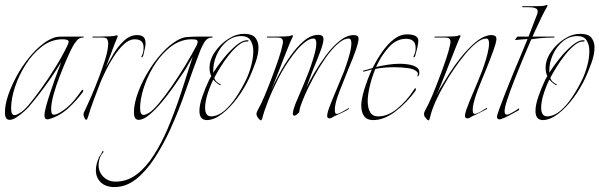

<svg xmlns="http://www.w3.org/2000/svg" viewBox="-24 -473 2426 777"><path d="M15 12Q-4 12 -4 -18Q-4 -49 9 -87.5Q22 -126 44 -166Q66 -206 94 -240.5Q122 -275 152 -297Q170 -311 191 -319Q202 -324 215.5 -324.5Q229 -325 242 -325H313Q316 -325 315 -323Q314 -321 312 -321Q297 -321 287 -309Q277 -297 271 -286Q262 -270 247.5 -237Q233 -204 218 -165.5Q203 -127 193 -91Q183 -55 183 -31Q183 -23 185 -15Q187 -9 194 -9Q203 -9 214 -15Q225 -21 234.5 -28Q244 -35 246 -37Q263 -51 277 -68Q291 -85 304 -104Q308 -110 311 -110Q313 -110 313 -107Q313 -104 310 -99Q285 -65 251 -34Q217 -3 174 9Q172 10 168 10Q156 10 156 -6Q156 -19 162.5 -43Q169 -67 178.5 -95.5Q188 -124 197.5 -151Q207 -178 214.5 -197Q222 -216 223 -221Q204 -189 180 -154.5Q156 -120 133 -90.5Q110 -61 92 -40Q87 -34 73 -21.5Q59 -9 43 1.5Q27 12 15 12ZM35 -7Q43 -7 58 -17Q70 -23 91 -47Q112 -72 141 -112Q170 -152 198.5 -198Q227 -244 248 -287Q254 -299 254 -304Q254 -314 229 -314Q184 -314 146.5 -285.5Q109 -257 80.5 -212.5Q52 -168 36.5 -120.5Q21 -73 21 -35Q21 -7 35 -7Z M325 12Q322 12 319.5 7Q317 2 316 0Q315 -2 314.5 -5Q314 -8 314 -10Q314 -15 316.5 -20Q319 -25 321 -29Q331 -50 345.5 -83.5Q360 -117 374.5 -155Q389 -193 400 -227.5Q411 -262 413 -285Q413 -288 413.5 -291Q414 -294 414 -297Q414 -307 410 -314Q406 -321 393 -321H352Q349 -321 350 -323Q351 -325 352 -325Q360 -325 380.5 -325Q401 -325 420 -326Q439 -327 444 -329Q445 -329 445.5 -329.5Q446 -330 447 -330Q455 -330 451 -322L439 -293L405 -202Q417 -224 435 -254.5Q453 -285 477.5 -308Q502 -331 531 -331Q548 -331 556.5 -323.5Q565 -316 565 -297Q565 -290 563 -280Q561 -270 558 -258Q557 -255 556.5 -251.5Q556 -248 554 -245Q553 -241 550 -241Q547 -241 548 -243Q553 -254 555 -261Q557 -268 557 -282Q557 -314 521 -314Q499 -314 477.5 -294Q456 -274 437 -245Q418 -216 404 -187Q390 -158 383 -141Q369 -104 355.5 -69Q342 -34 331 4Q328 12 325 12Z M439 284Q404 284 384 265Q364 246 364 215Q364 203 367.5 189.5Q371 176 378 161Q380 158 384 152Q388 146 389 142Q391 137 393.5 138.5Q396 140 394 143Q385 154 382 161Q375 178 375 195Q375 224 395 243Q415 262 443 262Q491 262 529.5 232.5Q568 203 599 154Q630 105 654 49Q684 -22 708.5 -96.5Q733 -171 756 -244Q752 -238 740.5 -217Q729 -196 721 -184Q704 -158 680.5 -124.5Q657 -91 631 -60Q605 -29 580.5 -8.5Q556 12 537 12Q518 12 518 -18Q518 -55 536 -102.5Q554 -150 584 -196.5Q614 -243 649 -276Q655 -282 661.5 -287.5Q668 -293 674 -297Q706 -321 731.5 -323Q757 -325 791 -325H835Q838 -325 837 -323Q836 -321 834 -321Q815 -321 804 -303.5Q793 -286 787 -270Q756 -190 728 -108Q700 -26 664 53Q636 114 601.5 167Q567 220 526.5 252Q486 284 439 284ZM557 -8Q565 -8 580 -17Q595 -26 620 -56Q645 -86 672.5 -126Q700 -166 724 -205Q755 -257 771 -288Q776 -298 776 -304Q776 -309 771 -311.5Q766 -314 751 -314Q724 -314 699 -303Q674 -292 653 -272Q620 -243 595 -200.5Q570 -158 556.5 -114Q543 -70 543 -35Q543 -8 557 -8Z M814 13Q783 13 783 -24Q783 -48 794.5 -81.5Q806 -115 822 -149Q824 -152 826 -156.5Q828 -161 831 -165Q824 -179 824 -198Q824 -231 845.5 -262.5Q867 -294 899 -315Q931 -336 964 -336Q997 -336 1009.5 -320Q1022 -304 1022 -281Q1022 -253 1009.5 -218.5Q997 -184 985 -158Q965 -115 936 -76Q907 -37 875 -12.5Q843 12 814 13ZM831 -2Q858 -3 883.5 -24.5Q909 -46 932 -80.5Q955 -115 973 -153Q984 -176 992.5 -207Q1001 -238 1001 -266Q1001 -292 990 -309.5Q979 -327 953 -327Q919 -327 893 -305Q867 -283 853 -251Q839 -219 839 -188V-179Q856 -206 881 -237Q906 -268 932.5 -290Q959 -312 980 -310Q982 -310 981.5 -307.5Q981 -305 979 -305Q962 -307 942 -291Q922 -275 902.5 -250.5Q883 -226 867.5 -200.5Q852 -175 843 -158Q847 -145 858 -138L869 -131Q871 -130 869 -129Q867 -128 865 -129Q857 -134 850.5 -139.5Q844 -145 839 -151Q806 -80 806 -37Q806 -2 831 -2Z M1032 14Q1028 14 1021 5Q1014 -4 1014 -12Q1014 -17 1016.5 -22Q1019 -27 1021 -31Q1032 -50 1046.5 -84.5Q1061 -119 1076 -158.5Q1091 -198 1103 -233.5Q1115 -269 1119 -290Q1120 -294 1120.5 -297.5Q1121 -301 1121 -304Q1121 -312 1116.5 -316.5Q1112 -321 1099 -321H1058Q1055 -321 1056 -323Q1057 -325 1059 -325H1090Q1108 -325 1127.5 -325.5Q1147 -326 1153 -329Q1157 -331 1160 -330Q1163 -329 1161 -325Q1157 -318 1147 -294Q1137 -270 1124.5 -237.5Q1112 -205 1098.5 -170.5Q1085 -136 1073 -107Q1085 -135 1105.5 -173Q1126 -211 1152 -247.5Q1178 -284 1206.5 -308Q1235 -332 1265 -332Q1273 -332 1279 -328.5Q1285 -325 1285 -314Q1285 -300 1274 -269.5Q1263 -239 1244 -194Q1239 -181 1231.5 -161Q1224 -141 1216 -119Q1228 -144 1249 -179.5Q1270 -215 1296 -250Q1322 -285 1351 -308Q1380 -331 1408 -331Q1416 -331 1421.5 -328Q1427 -325 1427 -316Q1427 -303 1416.5 -272Q1406 -241 1386 -194Q1364 -139 1351.5 -107.5Q1339 -76 1334 -53Q1331 -41 1331 -28Q1331 -12 1338 -12Q1346 -12 1360 -20Q1374 -28 1376 -29Q1380 -31 1383.5 -33.5Q1387 -36 1388 -36Q1389 -36 1389 -35Q1389 -33 1383 -29Q1379 -26 1361.5 -17.5Q1344 -9 1332 -4Q1325 -1 1320 2.5Q1315 6 1310 6Q1300 6 1300 -4Q1300 -16 1310.5 -43.5Q1321 -71 1337 -108.5Q1353 -146 1369 -186Q1371 -192 1378 -212Q1385 -232 1391.5 -256.5Q1398 -281 1398 -298Q1398 -317 1387 -317Q1366 -317 1340.5 -293.5Q1315 -270 1290 -233.5Q1265 -197 1243.5 -157Q1222 -117 1207.5 -83Q1193 -49 1189 -32Q1188 -27 1187.5 -22.5Q1187 -18 1183 -15Q1179 -11 1175 -8Q1171 -5 1167 -5Q1161 -5 1161 -13Q1161 -30 1182 -77.5Q1203 -125 1227 -186Q1229 -192 1236 -212Q1243 -232 1249.5 -256.5Q1256 -281 1256 -298Q1256 -317 1245 -317Q1229 -317 1210.5 -302.5Q1192 -288 1177 -270Q1162 -252 1154 -240Q1126 -202 1102 -155Q1078 -108 1061 -64.5Q1044 -21 1037 7Q1035 14 1032 14Z M1486 13Q1461 13 1449.5 -3Q1438 -19 1438 -46Q1438 -70 1450 -110Q1462 -150 1481 -192L1448 -183Q1446 -183 1445.5 -185Q1445 -187 1446 -187Q1451 -188 1461 -191Q1471 -194 1484 -198Q1502 -234 1524 -265Q1546 -296 1571 -315Q1596 -334 1622 -334Q1669 -334 1669 -308Q1669 -301 1666 -285.5Q1663 -270 1659 -258Q1658 -255 1657.5 -251.5Q1657 -248 1655 -245Q1654 -241 1651 -241Q1648 -241 1649 -243Q1653 -253 1655.5 -259.5Q1658 -266 1658 -279Q1658 -316 1619 -316Q1580 -316 1549 -281.5Q1518 -247 1498 -202Q1519 -207 1544.5 -211Q1570 -215 1595 -215Q1612 -215 1630 -212Q1648 -209 1660.5 -201.5Q1673 -194 1673 -180Q1673 -168 1668 -165Q1663 -162 1665 -166Q1670 -176 1663.5 -182.5Q1657 -189 1647 -192.5Q1637 -196 1629 -197Q1616 -199 1601.5 -200Q1587 -201 1572 -201Q1553 -201 1533.5 -199.5Q1514 -198 1495 -194Q1480 -158 1472 -122.5Q1464 -87 1464 -64Q1464 -36 1474 -19Q1484 -2 1506 -2Q1546 -2 1584 -33.5Q1622 -65 1650 -108Q1654 -116 1658 -116Q1659 -116 1659 -113Q1659 -108 1657 -105Q1621 -56 1575.5 -21.5Q1530 13 1486 13Z M1710 14Q1706 14 1701 7Q1696 0 1694 -2Q1693 -4 1692.5 -7Q1692 -10 1692 -12Q1692 -17 1694.5 -22Q1697 -27 1699 -31Q1710 -50 1724.5 -84.5Q1739 -119 1754 -158.5Q1769 -198 1781 -233.5Q1793 -269 1797 -290Q1798 -294 1798.5 -297.5Q1799 -301 1799 -304Q1799 -312 1794.5 -316.5Q1790 -321 1777 -321H1736Q1733 -321 1734 -323Q1735 -325 1737 -325H1768Q1786 -325 1805.5 -325.5Q1825 -326 1831 -329Q1835 -331 1838 -330Q1841 -329 1839 -325Q1835 -318 1824.5 -291.5Q1814 -265 1800 -230Q1786 -195 1772 -159Q1758 -123 1746 -95Q1745 -94 1745 -92Q1752 -107 1760 -120Q1773 -142 1794 -175Q1815 -208 1841.5 -241Q1868 -274 1896.5 -299Q1925 -324 1953 -330Q1956 -331 1959 -331Q1962 -331 1965 -331Q1973 -331 1979 -328Q1985 -325 1985 -314Q1984 -300 1973 -269.5Q1962 -239 1944 -194Q1921 -139 1909 -107.5Q1897 -76 1892 -53Q1889 -41 1889 -28Q1889 -11 1898 -12Q1909 -14 1922.5 -22Q1936 -30 1945 -36H1946Q1946 -36 1946.5 -36Q1947 -36 1947 -35Q1947 -31 1941 -29Q1937 -27 1919.5 -18Q1902 -9 1890 -4L1874 5Q1871 6 1868 6Q1864 6 1862.5 5Q1861 4 1860 3Q1854 -2 1863.5 -29.5Q1873 -57 1891 -98.5Q1909 -140 1927 -186Q1929 -192 1936 -212Q1943 -232 1949 -256Q1955 -280 1955 -297Q1955 -317 1944 -317Q1926 -317 1904.5 -300Q1883 -283 1859.5 -255Q1836 -227 1813.5 -194Q1791 -161 1773 -129Q1755 -98 1739 -63Q1723 -28 1715 7L1712 13Q1711 14 1710 14Z M1997 10Q1989 10 1987 1Q1987 -6 1997 -33.5Q2007 -61 2022.5 -100.5Q2038 -140 2055.5 -182Q2073 -224 2088 -259.5Q2103 -295 2111 -315Q2097 -314 2083 -313Q2069 -312 2061 -311Q2059 -310 2064 -317.5Q2069 -325 2071 -325H2115L2150 -416Q2152 -422 2152 -425Q2152 -436 2144.5 -439Q2137 -442 2131 -443Q2121 -444 2112 -444Q2103 -444 2092 -444Q2088 -444 2089 -446Q2090 -448 2093 -448H2136Q2153 -448 2166 -448.5Q2179 -449 2185 -452Q2195 -455 2190 -446Q2178 -425 2168 -404.5Q2158 -384 2148 -362L2131 -325H2218Q2221 -325 2220 -323Q2219 -321 2217 -321Q2187 -321 2161.5 -318.5Q2136 -316 2126 -314Q2111 -280 2092.5 -235.5Q2074 -191 2057 -147.5Q2040 -104 2029 -70.5Q2018 -37 2018 -23Q2018 -9 2027 -9Q2032 -9 2037 -11.5Q2042 -14 2046 -16Q2054 -20 2062 -25Q2070 -30 2075 -34H2076Q2077 -34 2077 -33.5Q2077 -33 2077 -33Q2077 -27 2072 -25Q2059 -18 2038 -6.5Q2017 5 2003 9Q2001 10 1997 10Z M2174 13Q2143 13 2143 -24Q2143 -48 2154.5 -81.5Q2166 -115 2182 -149Q2184 -152 2186 -156.5Q2188 -161 2191 -165Q2184 -179 2184 -198Q2184 -231 2205.5 -262.5Q2227 -294 2259 -315Q2291 -336 2324 -336Q2357 -336 2369.5 -320Q2382 -304 2382 -281Q2382 -253 2369.5 -218.5Q2357 -184 2345 -158Q2325 -115 2296 -76Q2267 -37 2235 -12.5Q2203 12 2174 13ZM2191 -2Q2218 -3 2243.5 -24.5Q2269 -46 2292 -80.5Q2315 -115 2333 -153Q2344 -176 2352.5 -207Q2361 -238 2361 -266Q2361 -292 2350 -309.5Q2339 -327 2313 -327Q2279 -327 2253 -305Q2227 -283 2213 -251Q2199 -219 2199 -188V-179Q2216 -206 2241 -237Q2266 -268 2292.5 -290Q2319 -312 2340 -310Q2342 -310 2341.5 -307.5Q2341 -305 2339 -305Q2322 -307 2302 -291Q2282 -275 2262.5 -250.5Q2243 -226 2227.5 -200.5Q2212 -175 2203 -158Q2207 -145 2218 -138L2229 -131Q2231 -130 2229 -129Q2227 -128 2225 -129Q2217 -134 2210.5 -139.5Q2204 -145 2199 -151Q2166 -80 2166 -37Q2166 -2 2191 -2Z"/></svg>

Font: Explora
Style: Regular
Weight: 400
Designer: Robert E. Leuschke
Foundry: Robert E. Leuschke
Version: Version 1.010